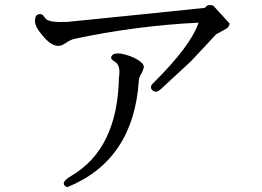

<svg xmlns="http://www.w3.org/2000/svg" viewBox="-20 -736 1040 762"><path d="M452 -429Q447 -146 263 -38Q233 -21 233 -7Q233 -4 237 1Q242 6 245 6H249Q510 -101 531 -416Q532 -429 541 -444Q549 -458 551 -471Q549 -492 497 -513Q465 -524 450 -524Q434 -524 428 -519Q421 -513 421 -507Q421 -500 434 -492Q454 -482 454 -449Q454 -440 452 -429ZM813 -716Q800 -716 794 -705Q713 -696 247 -649Q174 -646 161 -662L151 -675Q147 -680 137 -680Q118 -679 119 -651V-650Q120 -630 143 -602Q166 -573 183 -563Q200 -553 213 -554Q225 -554 242 -566Q259 -578 276 -582Q521 -634 768 -646Q737 -554 591 -409Q579 -398 579 -391Q579 -383 585 -378Q590 -372 599 -372Q607 -372 618 -382L737 -492L838 -600Q840 -601 878 -622Q891 -631 891 -643L826 -714Z"/></svg>

Font: Sawarabi Mincho
Style: Regular
Weight: 400
Version: Version 1.082; ttfautohint (v1.8.4.7-5d5b)